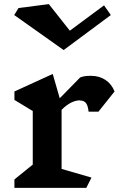

<svg xmlns="http://www.w3.org/2000/svg" viewBox="-20 -912 579 932"><path d="M279 -379V-92L424 -50L399 0H50V-41L139 -113V-373L50 -427V-468L236 -553L270 -435L369 -536Q387 -544 421 -544Q462 -544 492 -524Q522 -504 536 -468L458 -370H410Q407 -399 397.5 -411.5Q388 -424 369 -424V-425Q325 -425 279 -379ZM289 -669 49 -839 70 -873 217 -892 319 -763 485 -886 518 -839Z"/></svg>

Font: Inknut Antiqua SemiBold
Style: Regular
Weight: 600
Designer: Claus Eggers Sørensen
Foundry: Claus Eggers Sørensen
Version: Version 1.003; ttfautohint (v1.8.2) -l 8 -r 50 -G 200 -x 14 